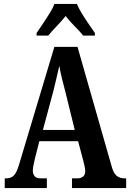

<svg xmlns="http://www.w3.org/2000/svg" viewBox="-20 -951 658 971"><path d="M4 0V-49H13Q35 -49 50 -63.5Q65 -78 78 -124L255 -714H372L546 -105Q555 -74 570.5 -61.5Q586 -49 610 -49H618V0H344V-49H371Q389 -49 400 -58Q411 -67 411 -85Q411 -96 407.5 -112Q404 -128 401 -139L375 -237H179L157 -151Q155 -139 150.5 -121Q146 -103 146 -89Q146 -71 155 -60Q164 -49 186 -49H217V0ZM197 -294H358L311 -485Q301 -522 293 -555Q285 -588 280 -618Q273 -588 265.5 -555.5Q258 -523 250 -491ZM165 -784Q178 -803 195.5 -829Q213 -855 230 -882Q247 -909 255 -931H369Q378 -909 394.5 -882Q411 -855 429 -829Q447 -803 460 -784V-771H401Q384 -792 357 -819Q330 -846 312 -870Q293 -846 267 -819Q241 -792 224 -771H165Z"/></svg>

Font: Noto Serif Armenian ExtraCondensed
Style: Bold
Weight: 700
Width: 2
Designer: Monotype Design Team
Foundry: Monotype Imaging Inc.
Version: Version 2.008; ttfautohint (v1.8.4.7-5d5b)